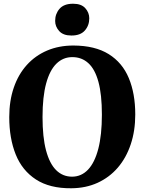

<svg xmlns="http://www.w3.org/2000/svg" viewBox="-20 -996 773 1027"><path d="M361.5 11Q246 12 172.2 -36Q98.5 -84 64 -170Q29.5 -256 29.5 -369.5Q29.5 -457 53.8 -527.5Q78 -598 123.2 -648.2Q168.5 -698.5 231.8 -725.5Q295 -752.5 373 -752.5Q488.5 -752 561.5 -706.5Q634.5 -661 669 -578.2Q703.5 -495.5 703.5 -383.5Q703.5 -296 679.2 -223.8Q655 -151.5 610 -99.2Q565 -47 502 -18.2Q439 10.5 361.5 11ZM365.5 -51Q415 -51 450.8 -88.5Q486.5 -126 505.8 -200Q525 -274 525 -382.5Q525 -490.5 506.5 -558.2Q488 -626 452.5 -658.2Q417 -690.5 367 -690.5Q317.5 -690.5 281.8 -655.5Q246 -620.5 226.8 -549.5Q207.5 -478.5 207.5 -370Q207.5 -262.5 226.2 -191.8Q245 -121 280.2 -86Q315.5 -51 365.5 -51ZM361.5 -806Q318 -806 296.5 -830Q275 -854 275 -884Q275 -922 298.5 -949Q322 -976 370.5 -976H371.5Q415 -976 436.2 -952.2Q457.5 -928.5 457.5 -898Q457.5 -860 434 -833Q410.5 -806 362.5 -806Z"/></svg>

Font: Merriweather 24pt ExtraBold
Style: Regular
Weight: 800
Version: Version 2.100